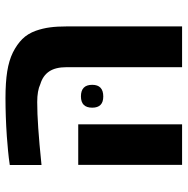

<svg xmlns="http://www.w3.org/2000/svg" viewBox="-12 -669 681 697"><g transform="rotate(-90 328.5 -320.5)"><path d="M433.1 0V-419.4Q433.1 -459.5 417.7 -482.4Q402.3 -505.4 371.6 -514.6Q347.7 -525.9 306.6 -525.9Q266.1 -525.9 212.4 -522.2Q158.7 -518.6 78.1 -510.3V-625.5Q104 -629.4 129.9 -631.8Q155.8 -634.3 182.1 -636.2Q218.8 -638.7 253.4 -639.9Q288.1 -641.1 320.8 -641.1Q377.9 -641.1 417.7 -634.8Q457.5 -628.4 486.3 -614.3Q515.6 -599.6 535.2 -580.1Q554.7 -560.5 565.4 -530.8Q574.2 -505.4 577.6 -479.7Q581.1 -454.1 581.1 -419.4V0ZM78.6 0V-377H225.6V0ZM326.7 -286.1Q286.1 -286.1 286.1 -326.2Q286.1 -367.2 327.1 -367.2Q369.1 -367.2 369.1 -326.2Q369.1 -286.1 326.7 -286.1Z"/></g></svg>

Font: Open Sans
Style: Bold
Weight: 700
Designer: Monotype Design Team
Foundry: Monotype Imaging Inc.
Version: Version 3.000; ttfautohint (v1.8.4)